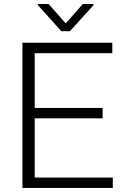

<svg xmlns="http://www.w3.org/2000/svg" viewBox="-20 -920 609 940"><path d="M482.4 -340.8H149.9V-50.8H532.2V0H89.8V-710.9H529.8V-659.7H149.9V-391.6H482.4ZM301.8 -805.7 385.7 -900.4H437.5V-894.5L322.3 -767.1H280.3L165.5 -895V-900.4H217.8Z"/></svg>

Font: RobotoInd Light
Style: Regular
Weight: 300
Designer: Google
Version: Version 2.001151; 2014